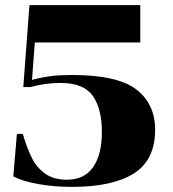

<svg xmlns="http://www.w3.org/2000/svg" viewBox="-20 -720 674 750"><path d="M32 -31 46 -197H69Q86 -140 104.5 -103Q123 -66 156 -42Q189 -18 241 -18Q310 -18 344 -67.5Q378 -117 378 -204Q378 -295 342.5 -345.5Q307 -396 216 -396Q157 -396 99 -380H71L95 -700H528V-554H116L105 -408Q147 -419 181 -423Q215 -427 262 -427Q439 -427 512.5 -370.5Q586 -314 586 -213Q586 -95 503 -42.5Q420 10 261 10Q191 10 129.5 -1Q68 -12 32 -31Z"/></svg>

Font: Chonburi
Style: Regular
Weight: 400
Designer: Thanarat Vachiruckul and Stawix Ruecha
Foundry: Cadson Demak & Katatrad
Version: Version 1.000